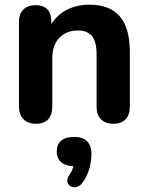

<svg xmlns="http://www.w3.org/2000/svg" viewBox="-20 -520 632 819"><path d="M134 8C180 8 203 -19 203 -65V-274C203 -344 246 -390 312 -390C366 -390 392 -360 392 -289V-65C392 -19 418 8 463 8C509 8 534 -19 534 -65V-296C534 -434 478 -500 361 -500C291 -500 232 -471 199 -417V-427C199 -473 177 -498 132 -498C88 -498 61 -473 61 -427V-65C61 -19 88 8 134 8ZM328 264C357 229 370 180 370 137C370 88 344 64 296 64C248 64 222 86 222 126C222 165 247 187 293 189C290 202 284 215 276 226C246 269 299 298 328 264Z"/></svg>

Font: SN Pro
Style: Bold
Weight: 700
Designer: Tobias Whetton
Foundry: Supernotes
Version: Version 1.003;Glyphs 3.3 (3324)